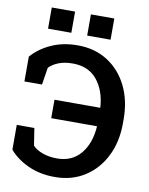

<svg xmlns="http://www.w3.org/2000/svg" viewBox="-97 -970 813 1050"><g transform="rotate(10 309.0 -445.0)"><path d="M280.8 9.8Q197.8 9.8 132.6 -20Q67.4 -49.8 26.9 -97.2V-234.9H124.5L139.6 -139.2Q158.7 -118.2 194.8 -105.2Q231 -92.3 274.9 -92.3Q357.9 -92.3 405.8 -149.7Q453.6 -207 460.4 -301.3L459.5 -303.7H206.1V-406.2H459.5L460.4 -408.7Q453.6 -503.4 405.5 -561Q357.4 -618.7 271 -618.7Q225.6 -618.7 193.1 -606Q160.6 -593.3 139.6 -571.8L124.5 -476.1H26.9V-613.8Q67.4 -661.1 132.6 -691.2Q197.8 -721.2 280.8 -721.2Q375.5 -721.2 446.8 -675.8Q518.1 -630.4 557.6 -550.3Q597.2 -470.2 597.2 -365.7V-344.7Q597.2 -240.7 557.1 -160.9Q517.1 -81.1 445.8 -35.6Q374.5 9.8 280.8 9.8ZM321.3 -782.7V-900.4H451.2V-782.7ZM104 -782.7V-900.4H233.4V-782.7Z"/></g></svg>

Font: Roboto Slab SemiBold
Style: Regular
Weight: 600
Designer: Google
Version: Version 2.001; ttfautohint (v1.8.3)